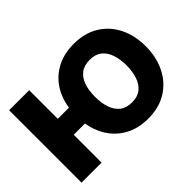

<svg xmlns="http://www.w3.org/2000/svg" viewBox="-109 -774 1011 1011"><g transform="rotate(-45 397.0 -268.0)"><path d="M346.5 -326V-207.4H54.3V-326ZM169.7 -539.1V0H20.5V-539.1ZM508.4 10.5Q427.8 10.4 369.4 -25.3Q311 -61 279.8 -124.1Q248.5 -187.2 249 -268.9Q248.5 -351.1 279.8 -413.4Q311 -475.7 369.4 -510.8Q427.8 -545.9 508.4 -545.9Q588.2 -545.9 646.2 -510.8Q704.2 -475.7 735.8 -413.4Q767.5 -351.1 767.8 -268.9Q767.5 -187.2 735.8 -124.1Q704.2 -61 646.2 -25.3Q588.2 10.4 508.4 10.5ZM508.4 -110.4Q549.5 -110.4 575 -130.8Q600.6 -151.3 612.6 -187.2Q624.7 -223.1 625 -268.9Q624.7 -315.2 612.6 -351Q600.6 -386.7 575 -406.9Q549.5 -427.1 508.4 -427.1Q466.5 -427.1 440.4 -407.1Q414.4 -387 402.3 -351.4Q390.2 -315.8 390.2 -268.9Q390.2 -222.9 402.3 -186.9Q414.4 -151 440.4 -130.7Q466.5 -110.4 508.4 -110.4Z"/></g></svg>

Font: Inter Display V
Style: Regular
Weight: 400
Designer: Rasmus Andersson
Foundry: rsms
Version: Version 3.015;git-src